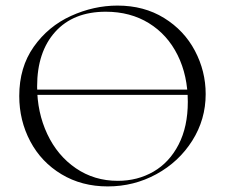

<svg xmlns="http://www.w3.org/2000/svg" viewBox="-20 -656 806 688"><path d="M69 -335H683V-316H69ZM49 -312Q49 -415 101 -488.5Q153 -562 234.5 -599Q316 -636 401 -636Q496 -636 568 -591.5Q640 -547 678.5 -474Q717 -401 717 -319Q717 -228 669 -152Q621 -76 540.5 -32Q460 12 366 12Q273 12 200.5 -31.5Q128 -75 88.5 -149.5Q49 -224 49 -312ZM653 -291Q653 -385 616.5 -458.5Q580 -532 513.5 -573Q447 -614 359 -614Q243 -614 178 -542Q113 -470 113 -346Q113 -253 149.5 -175.5Q186 -98 252 -53Q318 -8 402 -8Q473 -8 530 -41Q587 -74 620 -138Q653 -202 653 -291Z"/></svg>

Font: Cormorant SC Light
Style: Regular
Weight: 300
Designer: Christian Thalmann (Catharsis Fonts)
Foundry: Catharsis Fonts
Version: Version 4.000